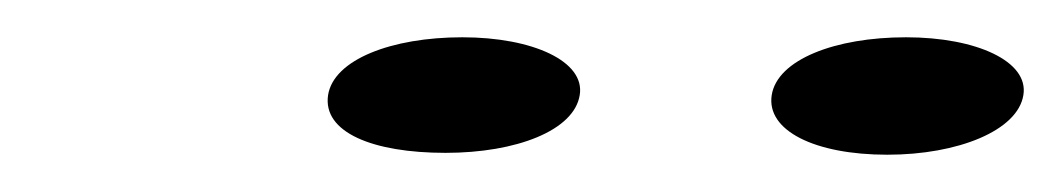

<svg xmlns="http://www.w3.org/2000/svg" viewBox="-20 -749 569 103"><path d="M156 -698C153 -678 180 -667 219 -667C257 -667 288 -679 291 -698C294 -716 266 -729 228 -729C190 -729 159 -717 156 -698ZM394 -698C391 -679 417 -666 456 -666C494 -666 526 -679 529 -698C532 -716 504 -729 466 -729C428 -729 397 -717 394 -698Z"/></svg>

Font: Aerodynamic
Style: Obl
Weight: 500
Designer: Google
Version: Version 2.000980; 2014